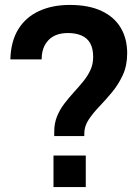

<svg xmlns="http://www.w3.org/2000/svg" viewBox="-20 -759 569 779"><path d="M200 -207V-224Q200 -259 211.5 -287Q223 -315 241 -338.5Q259 -362 279.5 -384.5Q300 -407 318 -429Q336 -451 347 -475Q358 -499 358 -528Q358 -562 346 -583.5Q334 -605 310.5 -615Q287 -625 256 -625Q204 -625 176.5 -596Q149 -567 149 -518H22Q24 -591 54 -640Q84 -689 138 -714Q192 -739 263 -739Q340 -739 392 -714.5Q444 -690 470 -646Q496 -602 496 -543Q496 -493 478.5 -455Q461 -417 435.5 -386Q410 -355 384 -328Q358 -301 340 -274Q322 -247 322 -217V-207ZM197 0V-128H328V0Z"/></svg>

Font: Hubot Sans Condensed ExtraLight SemiBold
Style: Regular
Weight: 600
Version: Version 2.000